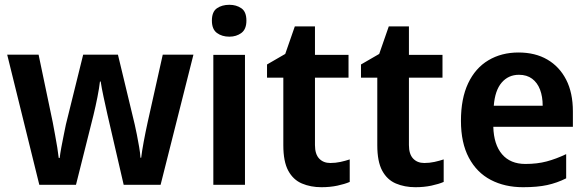

<svg xmlns="http://www.w3.org/2000/svg" viewBox="-20 -771 2452 801"><path d="M428 -294Q420 -330 412 -367Q404 -404 400 -431H397Q394 -404 386.5 -366Q379 -328 370 -291L297 0H144L10 -543H141L200 -261Q205 -234 210 -207Q215 -180 219 -155.5Q223 -131 225 -112H229Q231 -130 236 -157Q241 -184 246.5 -210.5Q252 -237 255 -252L327 -543H472L542 -252Q546 -235 551 -209.5Q556 -184 560.5 -158Q565 -132 566 -113H569Q572 -139 579.5 -179.5Q587 -220 596 -261L659 -543H787L650 0H496Z M1002 -542V0H870V-542ZM937 -751Q966 -751 987 -736.5Q1008 -722 1008 -685Q1008 -649 987 -633.5Q966 -618 937 -618Q906 -618 885 -633.5Q864 -649 864 -685Q864 -722 885 -736.5Q906 -751 937 -751Z M1358 -91Q1380 -91 1400.5 -95.5Q1421 -100 1439 -106V-12Q1418 -3 1387.5 3.5Q1357 10 1321 10Q1276 10 1239.5 -5.5Q1203 -21 1182.5 -59Q1162 -97 1162 -165V-447H1094V-502L1170 -546L1210 -661H1294V-542H1434V-447H1294V-166Q1294 -128 1311.5 -109.5Q1329 -91 1358 -91Z M1750 -91Q1772 -91 1792.5 -95.5Q1813 -100 1831 -106V-12Q1810 -3 1779.5 3.5Q1749 10 1713 10Q1668 10 1631.5 -5.5Q1595 -21 1574.5 -59Q1554 -97 1554 -165V-447H1486V-502L1562 -546L1602 -661H1686V-542H1826V-447H1686V-166Q1686 -128 1703.5 -109.5Q1721 -91 1750 -91Z M2143 -552Q2213 -552 2263.5 -522.5Q2314 -493 2342 -438.5Q2370 -384 2370 -306V-242H2038Q2040 -168 2074.5 -127.5Q2109 -87 2172 -87Q2221 -87 2260.5 -97.5Q2300 -108 2342 -128V-27Q2304 -8 2263 1Q2222 10 2162 10Q2086 10 2027.5 -20.5Q1969 -51 1936 -113Q1903 -175 1903 -267Q1903 -360 1933 -423.5Q1963 -487 2017.5 -519.5Q2072 -552 2143 -552ZM2145 -459Q2101 -459 2073 -426.5Q2045 -394 2040 -330H2244Q2244 -368 2233 -397Q2222 -426 2200 -442.5Q2178 -459 2145 -459Z"/></svg>

Font: Noto Sans Display SemiBold
Style: Regular
Weight: 600
Designer: Monotype Design Team
Foundry: Monotype Imaging Inc.
Version: Version 2.003